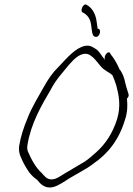

<svg xmlns="http://www.w3.org/2000/svg" viewBox="-20 -838 592 853"><path d="M65 -189C61 -154 75 -136 86 -111C93 -98 101 -85 110 -72C120 -59 132 -48 145 -39C159 -21 176 -5 201 -5C225 -5 249 -21 270 -34C305 -58 361 -84 395 -111C458 -154 508 -215 535 -305C547 -340 547 -371 544 -400C551 -407 553 -413 551 -420L547 -433C544 -441 541 -453 537 -468C531 -496 526 -508 514 -527C513 -527 513 -527 512 -528C501 -554 486 -580 473 -595L469 -602C460 -616 438 -587 447 -573H446C433 -586 424 -607 409 -618C394 -628 380 -639 357 -634C315 -625 280 -583 242 -543C213 -515 195 -488 173 -449C151 -409 120 -360 102 -312C85 -271 72 -232 65 -189ZM102 -194C117 -289 165 -371 205 -439C229 -486 261 -518 287 -551C311 -578 340 -607 372 -597C405 -583 419 -544 447 -526C453 -524 457 -518 463 -516C469 -513 475 -508 480 -503C486 -489 492 -474 497 -457C508 -415 518 -368 500 -308C480 -245 448 -198 409 -163C396 -151 369 -128 358 -121C345 -113 281 -75 267 -67C248 -56 230 -41 209 -41C188 -41 177 -56 166 -69C140 -91 119 -130 104 -165C101 -172 100 -182 102 -194ZM347 -783C368 -773 382 -754 385 -726C388 -708 388 -677 402 -675C407 -674 411 -673 416 -678C427 -688 427 -707 418 -710H414C412 -721 411 -730 409 -744C404 -780 387 -806 362 -818C348 -822 335 -788 347 -783Z"/></svg>

Font: Stray Cat
Style: SuCnObl
Weight: 400
Version: Version 1.0